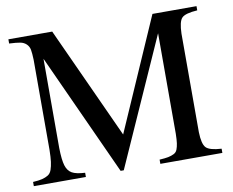

<svg xmlns="http://www.w3.org/2000/svg" viewBox="-74 -757 1037 853"><g transform="rotate(-10 444.5 -331.0)"><path d="M862.8 -662.1V-643.1Q808.1 -639.6 792.7 -623.5Q777.3 -607.4 775.9 -553.2V-108.9Q777.3 -55.2 793.2 -38.6Q809.1 -22 862.8 -19V0H583V-19Q608.4 -20.5 622.8 -23.4Q637.2 -26.4 648.4 -32Q659.7 -37.6 664.3 -49.6Q668.9 -61.5 671.1 -77.1Q673.3 -92.8 673.8 -120.1V-573.2L418 0H403.8L152.8 -549.8V-147Q153.8 -93.3 161.6 -67.9Q169.4 -42.5 188.2 -31.7Q207 -21 247.1 -19V0H12.2V-19Q38.6 -20.5 54 -24.4Q69.3 -28.3 80.8 -35.4Q92.3 -42.5 97.7 -57.9Q103 -73.2 105.7 -93.3Q108.4 -113.3 108.9 -147V-553.2Q107.9 -583.5 105 -598.9Q102.1 -614.3 91.1 -624.8Q80.1 -635.3 63.5 -638.4Q46.9 -641.6 14.2 -643.1V-662.1H211.9L442.9 -157.2L664.1 -662.1Z"/></g></svg>

Font: Accordance
Style: Regular
Weight: 400
Version: Version 1.1 (build May 11, 2018) Miklal Software Solutions, 